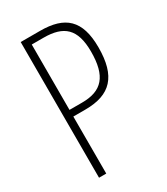

<svg xmlns="http://www.w3.org/2000/svg" viewBox="-179 -795 762 875"><g transform="rotate(-30 202.5 -357.0)"><path d="M179 -714H77V0H115V-300H178C311 -300 372 -364 372 -516C372 -660 309 -714 179 -714ZM177 -679C283 -679 333 -636 333 -516C333 -387 286 -335 181 -335H115V-679Z"/></g></svg>

Font: Noto Sans Gurmukhi UI ExtraCondensed ExtraLight
Style: Regular
Weight: 200
Width: 2
Designer: Jelle Bosma - Monotype Design Team
Foundry: Monotype Imaging Inc.
Version: Version 2.004